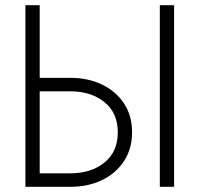

<svg xmlns="http://www.w3.org/2000/svg" viewBox="-20 -720 773 740"><path d="M596 -700H651V0H596ZM78 -700H133V-420H251Q319 -420 372.5 -394.5Q426 -369 457.5 -322Q489 -275 489 -210Q489 -146 457.5 -98.5Q426 -51 372.5 -25.5Q319 0 251 0H78ZM251 -368H133V-52H251Q331 -52 382.5 -93.5Q434 -135 434 -210Q434 -285 382.5 -326.5Q331 -368 251 -368Z"/></svg>

Font: Jost* Light
Style: Regular
Weight: 300
Version: Version 3.7